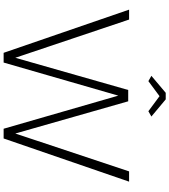

<svg xmlns="http://www.w3.org/2000/svg" viewBox="44 -1002 956 1085"><g transform="rotate(90 522.5 -459.0)"><path d="M707 -1 520 -649 333 -1H278L34 -710H90L306 -67L488 -705H552L734 -67L948 -710H1006L762 -1ZM408 -836 504 -917H541L638 -836L608 -819L523 -882L438 -819Z"/></g></svg>

Font: Oxford Sans
Style: Regular
Weight: 300
Designer: Matt McInerney, Pablo Impallari, Rodrigo Fuenzalida
Foundry: Matt McInerney, Pablo Impallari, Rodrigo Fuenzalida
Version: Version 3.000g; ttfautohint (v1.5) -l 8 -r 28 -G 28 -x 14 -D